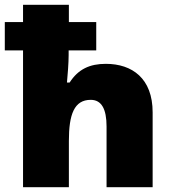

<svg xmlns="http://www.w3.org/2000/svg" viewBox="-20 -780 720 800"><path d="M267 -760H76V-688H0V-570H76V0H267V-193C267 -303 289 -364 358 -364C403 -364 424 -326 424 -253V0H616V-312C616 -453 531 -514 421 -514C354 -514 306 -492 270 -436H259C262 -467 266 -519 266 -550V-570H381V-688H267Z"/></svg>

Font: Noto Sans Tamil Black
Style: Regular
Weight: 900
Designer: Jelle Bosma - Monotype Design Team
Foundry: Monotype Imaging Inc.
Version: Version 2.004